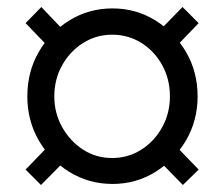

<svg xmlns="http://www.w3.org/2000/svg" viewBox="-20 -522 640 548"><path d="M301 3Q234 3 178.5 -31Q123 -65 90.5 -121.5Q58 -178 58 -247Q58 -317 90.5 -373.5Q123 -430 178.5 -464Q234 -498 301 -498Q368 -498 423 -464Q478 -430 511 -373.5Q544 -317 544 -247Q544 -178 511 -121.5Q478 -65 423 -31Q368 3 301 3ZM97 6 53 -38 143 -131 185 -83ZM502 6 415 -83 459 -129 547 -38ZM300 -71Q346 -71 383.5 -95Q421 -119 443 -159Q465 -199 465 -247Q465 -296 443 -336Q421 -376 383.5 -399.5Q346 -423 300 -423Q255 -423 217.5 -399.5Q180 -376 157.5 -336Q135 -296 135 -247Q135 -199 157.5 -159Q180 -119 217 -95Q254 -71 300 -71ZM132 -374 53 -456 98 -502 176 -420ZM468 -374 422 -421 501 -502 547 -456Z"/></svg>

Font: Muli Medium
Style: Italic
Weight: 500
Italic angle: -4.541°
Designer: Vernon Adams
Foundry: Vernon Adams
Version: Version 2.100; ttfautohint (v1.8.1.43-b0c9)